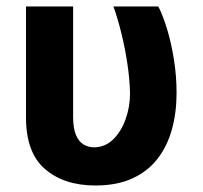

<svg xmlns="http://www.w3.org/2000/svg" viewBox="-20 -566 629 596"><path d="M60.7 -545.9H207V-201.8Q207.2 -166.4 216.2 -146Q225.2 -125.6 239.9 -117.2Q254.6 -108.8 271.5 -108.6Q306.1 -108.8 331.2 -133.2Q356.2 -157.6 370 -196.3Q383.8 -235 383.6 -277.3Q382.5 -320.8 375.6 -367.1Q368.7 -413.5 357.6 -459.4Q346.5 -505.4 332.2 -545.9H471.5Q486.7 -516.1 499.5 -472.9Q512.3 -429.8 520.2 -379.4Q528.1 -329.1 528.1 -277.3Q528.1 -216.8 513.7 -164.6Q499.3 -112.3 468.9 -73.1Q438.6 -33.9 390.8 -12.1Q343 9.8 276.2 9.8Q178.8 9.8 119.5 -41.4Q60.3 -92.6 60.7 -203.1Z"/></svg>

Font: Inter V
Style: 
Weight: 400
Designer: Rasmus Andersson
Foundry: rsms
Version: Version 4.000;git-a3f224843